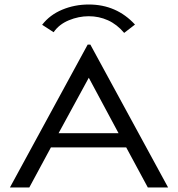

<svg xmlns="http://www.w3.org/2000/svg" viewBox="-20 -832 790 852"><path d="M636 0 540 -178H206L110 0H24L369 -634H381L726 0ZM374 -487 240 -241H506ZM218 -689 167 -722Q201 -766 256 -789Q311 -812 374 -812Q497 -812 579 -723L531 -686Q499 -724 459 -742Q419 -760 374 -760Q329 -760 285.5 -742Q242 -724 218 -689Z"/></svg>

Font: Inconsolata ExtraExpanded Thin
Style: Regular
Weight: 100
Width: 8
Monospace: yes
Designer: Raph Levien, Cyreal, Brenton Simpson
Foundry: Raph Levien, Cyreal, Google
Version: Version 3.100; ttfautohint (v1.8.4.7-5d5b)